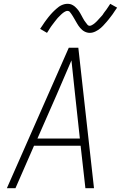

<svg xmlns="http://www.w3.org/2000/svg" viewBox="-20 -985 640 1005"><path d="M16 0 340 -735H390L472 0H427L402 -222H158L61 0ZM398 -260 373 -490Q368 -535 363.5 -579.5Q359 -624 354 -669Q335 -624 315.5 -579.5Q296 -535 277 -490L176 -260ZM450 -813Q442 -813 435 -815Q428 -817 421.5 -820.5Q415 -824 410 -828.5Q405 -833 400 -838.5Q395 -844 391 -850Q387 -856 383.5 -862Q380 -868 376.5 -874Q373 -880 369 -887Q365 -894 361 -900.5Q357 -907 353.5 -912Q350 -917 345.5 -922.5Q341 -928 333 -928Q329 -928 324 -926Q319 -924 315.5 -921.5Q312 -919 308 -916Q304 -913 300 -909Q296 -905 293.5 -902.5Q291 -900 288.5 -897.5Q286 -895 283 -892Q280 -889 277.5 -885.5Q275 -882 272 -878.5Q269 -875 266 -871Q263 -867 260 -863Q257 -859 253.5 -854.5Q250 -850 246.5 -845Q243 -840 240 -835Q237 -830 233.5 -824.5Q230 -819 226 -813L190 -834Q197 -843 202 -851.5Q207 -860 213 -868Q219 -876 224 -883Q229 -890 234 -896Q239 -902 244 -908Q249 -914 254 -919Q259 -924 263.5 -928.5Q268 -933 275 -939Q282 -945 288 -949.5Q294 -954 301.5 -957.5Q309 -961 317 -963Q325 -965 333 -965Q341 -965 347.5 -963.5Q354 -962 361 -958Q368 -954 373 -949.5Q378 -945 383 -939.5Q388 -934 392 -928.5Q396 -923 399.5 -916.5Q403 -910 406.5 -904Q410 -898 413.5 -891Q417 -884 421 -878Q425 -872 429 -867Q433 -862 437.5 -856Q442 -850 450 -850Q454 -850 459 -852.5Q464 -855 467 -857Q470 -859 474 -862Q478 -865 482.5 -869.5Q487 -874 489 -876Q491 -878 493.5 -881Q496 -884 499 -887Q502 -890 504.5 -893Q507 -896 510.5 -899.5Q514 -903 517 -907Q520 -911 522.5 -915.5Q525 -920 529 -924.5Q533 -929 536 -933.5Q539 -938 542.5 -943Q546 -948 549.5 -953.5Q553 -959 557 -965L593 -945Q586 -936 580.5 -927Q575 -918 569.5 -910.5Q564 -903 558.5 -896Q553 -889 548 -882.5Q543 -876 538 -870.5Q533 -865 528.5 -860Q524 -855 519.5 -850Q515 -845 508 -839Q501 -833 495 -829Q489 -825 481 -821Q473 -817 465.5 -815Q458 -813 450 -813Z"/></svg>

Font: Iosevka Extralight Extended
Style: Italic
Weight: 200
Width: 7
Italic angle: -9°
Monospace: yes
Designer: Belleve Invis
Foundry: Belleve Invis
Version: Version 32.5.0; ttfautohint (v1.8.4)